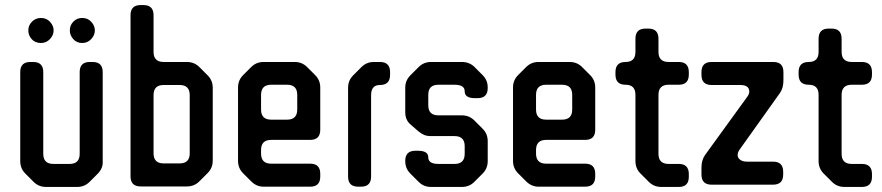

<svg xmlns="http://www.w3.org/2000/svg" viewBox="-20 -730 3487 759"><path d="M113 -11Q133 9 162 9H285Q314 9 334 -11L366 -43Q388 -65 386 -93V-445Q386 -485 346 -485H335Q295 -485 295 -445V-122Q295 -82 255 -82H191Q151 -82 151 -122V-445Q151 -485 111 -485H100Q60 -485 60 -445V-93Q60 -64 80 -44ZM142 -560Q163 -560 177.5 -575.5Q192 -591 192 -610Q192 -628 178 -643.5Q164 -659 142 -659Q121 -659 106.5 -644.5Q92 -630 92 -610Q92 -590 105.5 -575Q119 -560 142 -560ZM305 -560Q326 -560 340.5 -575.5Q355 -591 355 -610Q355 -628 341 -643.5Q327 -659 305 -659Q284 -659 270 -644.5Q256 -630 256 -610Q256 -591 269.5 -575.5Q283 -560 305 -560Z M536 7H719Q748 7 768 -13L801 -46Q821 -66 821 -95V-383Q821 -412 801 -432L768 -465Q748 -485 719 -485H627Q587 -485 587 -525V-670Q587 -710 547 -710H536Q496 -710 496 -670V-33Q496 7 536 7ZM587 -124V-354Q587 -394 627 -394H690Q730 -394 730 -354V-124Q730 -84 690 -84H627Q587 -84 587 -124Z M973 -13Q994 8 1022 8H1206Q1246 8 1246 -32V-43Q1246 -83 1206 -83H1052Q1012 -83 1012 -123V-137Q1012 -177 1052 -177H1206Q1246 -177 1246 -217V-384Q1246 -413 1226 -433L1194 -465Q1174 -485 1145 -485H1022Q993 -485 973 -465L941 -433Q921 -413 921 -384V-94Q921 -65 941 -45ZM1012 -297V-355Q1012 -395 1052 -395H1115Q1155 -395 1155 -355V-297Q1155 -257 1115 -257H1052Q1012 -257 1012 -297Z M1396 8H1407Q1447 8 1447 -32V-354Q1447 -394 1482 -394Q1522 -394 1522 -434V-445Q1522 -485 1482 -485H1458Q1429 -485 1409 -465L1376 -432Q1356 -412 1356 -383V-32Q1356 8 1396 8Z M1635 -11Q1655 9 1684 9H1806Q1835 9 1855 -11L1888 -44Q1908 -64 1908 -93V-172Q1908 -201 1888 -221L1855 -254Q1835 -274 1806 -274H1713Q1673 -274 1673 -314V-355Q1673 -395 1713 -395H1777Q1817 -395 1817 -369Q1817 -342 1857 -342H1868Q1908 -342 1908 -382V-384Q1908 -413 1888 -433L1856 -465Q1836 -485 1806 -485H1684Q1655 -485 1635 -465L1603 -433Q1582 -412 1582 -384V-286Q1582 -255 1604 -237L1634 -211Q1646 -201 1657 -196.5Q1668 -192 1683 -192H1777Q1817 -192 1817 -152V-122Q1817 -82 1777 -82H1713Q1673 -82 1673 -108Q1673 -134 1633 -134H1622Q1582 -134 1582 -94V-93Q1582 -64 1602 -44Z M2060 -13Q2081 8 2109 8H2293Q2333 8 2333 -32V-43Q2333 -83 2293 -83H2139Q2099 -83 2099 -123V-137Q2099 -177 2139 -177H2293Q2333 -177 2333 -217V-384Q2333 -413 2313 -433L2281 -465Q2261 -485 2232 -485H2109Q2080 -485 2060 -465L2028 -433Q2008 -413 2008 -384V-94Q2008 -65 2028 -45ZM2099 -297V-355Q2099 -395 2139 -395H2202Q2242 -395 2242 -355V-297Q2242 -257 2202 -257H2139Q2099 -257 2099 -297Z M2512 -44 2545 -11Q2565 9 2594 9H2663Q2703 9 2703 -31V-42Q2703 -82 2663 -82H2623Q2583 -82 2583 -122V-355Q2583 -395 2623 -395H2663Q2703 -395 2703 -435V-445Q2703 -485 2663 -485H2623Q2583 -485 2583 -525V-577Q2583 -617 2543 -617H2532Q2492 -617 2492 -577V-525Q2492 -485 2453 -485Q2413 -485 2413 -445V-435Q2413 -395 2453 -395Q2492 -395 2492 -355V-93Q2492 -64 2512 -44Z M2793 0H3036Q3076 0 3076 -40V-51Q3076 -91 3036 -91H2932Q2916 -91 2906 -98.5Q2896 -106 2896 -117Q2896 -128 2904 -139L3063 -362Q3077 -382 3077 -412V-445Q3077 -485 3037 -485H2793Q2753 -485 2753 -445V-434Q2753 -394 2793 -394H2906Q2942 -394 2942 -368Q2942 -358 2933 -346L2767 -117Q2753 -97 2753 -67V-40Q2753 0 2793 0Z M3236 -44 3269 -11Q3289 9 3318 9H3387Q3427 9 3427 -31V-42Q3427 -82 3387 -82H3347Q3307 -82 3307 -122V-355Q3307 -395 3347 -395H3387Q3427 -395 3427 -435V-445Q3427 -485 3387 -485H3347Q3307 -485 3307 -525V-577Q3307 -617 3267 -617H3256Q3216 -617 3216 -577V-525Q3216 -485 3177 -485Q3137 -485 3137 -445V-435Q3137 -395 3177 -395Q3216 -395 3216 -355V-93Q3216 -64 3236 -44Z"/></svg>

Font: WDXL Lubrifont TC
Style: Regular
Weight: 400
Designer: [WDXL Lubrifont] Copyright 2020-2022 (c) NightFurySL2001, Skr-ZERO; [ZCOOL QingKe HuangYou] Copyright 2018-2022 (c) The 
Version: Version 2.001;hotconv 1.1.1;makeotfexe 2.6.0